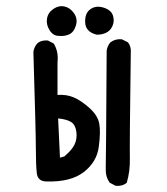

<svg xmlns="http://www.w3.org/2000/svg" viewBox="-20 -597 540 621"><path d="M354 4 335 -6Q321 -25 322 -52Q323 -79 325 -433Q327 -448 337 -460Q353 -472 374 -470L394 -460Q405 -446 403 -425Q399 -126 400 -84.5Q401 -43 390 -6Q376 6 354 4ZM131 -10Q102 -10 99 -37Q96 -64 96 -114.5Q96 -165 88 -429Q90 -444 100 -456Q113 -468 135 -466L154 -456Q170 -429 166 -396V-290Q195 -292 218.5 -282Q242 -272 269 -248Q296 -224 301 -197.5Q306 -171 299.5 -122Q293 -73 251 -40.5Q209 -8 131 -10ZM188 -91Q213 -112 221.5 -130.5Q230 -149 227 -171Q224 -193 210.5 -202Q197 -211 168 -214L174 -87ZM170 -481Q152 -481 140.5 -499Q129 -517 132 -536.5Q135 -556 152.5 -568Q170 -580 188.5 -576Q207 -572 219.5 -554Q232 -536 225.5 -514.5Q219 -493 204 -486Q189 -479 170 -481ZM292 -485Q257 -494 255.5 -524Q254 -554 272 -567Q290 -580 314.5 -572.5Q339 -565 345 -547.5Q351 -530 344 -513.5Q337 -497 322 -490.5Q307 -484 292 -485Z"/></svg>

Font: Kosefont JP
Style: Regular
Weight: 400
Designer: Nozomi Seto 瀬戸のぞみ
Version: Version 3.00;June 19, 2020